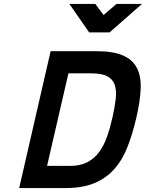

<svg xmlns="http://www.w3.org/2000/svg" viewBox="-20 -951 738 971"><path d="M77 0 236 -692H469Q553 -692 602 -670.5Q651 -649 672.5 -607Q694 -565 691.5 -502.5Q689 -440 670 -358Q651 -275 625 -208.5Q599 -142 557.5 -95.5Q516 -49 456.5 -24.5Q397 0 310 0ZM549 -358Q561 -411 565.5 -452.5Q570 -494 560 -522.5Q550 -551 522 -565.5Q494 -580 443 -580H326L218 -112H335Q386 -112 421.5 -130.5Q457 -149 481 -181.5Q505 -214 521 -259Q537 -304 549 -358ZM534 -787H431L331 -931H462L504 -875L569 -931H698Z"/></svg>

Font: Panefresco 800wt
Style: Italic
Weight: 800
Foundry: Campivisivi & Chank Co
Version: Version 1.001